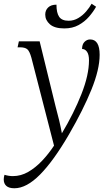

<svg xmlns="http://www.w3.org/2000/svg" viewBox="-69 -757 591 1027"><path d="M275 -605Q223 -605 198 -627Q173 -649 173 -679Q173 -702 188.5 -717Q204 -732 233 -732Q233 -688 247.5 -667Q262 -646 298 -646Q326 -646 350 -660.5Q374 -675 392 -696Q410 -717 421 -737L445 -721Q430 -694 407 -667.5Q384 -641 351.5 -623Q319 -605 275 -605ZM8 250Q-21 250 -35 237.5Q-49 225 -49 203Q-49 191 -45 178Q-22 185 0 185Q43 185 82 162.5Q121 140 156 103Q191 66 220 22L99 -448Q89 -484 76.5 -494Q64 -504 37 -504H25L32 -536H143L228 -189Q239 -149 247.5 -113Q256 -77 262 -44Q326 -151 366.5 -253.5Q407 -356 407 -434Q407 -465 396.5 -480Q386 -495 370 -495Q370 -520 383 -533Q396 -546 413 -546Q464 -546 464 -464Q464 -386 420 -277.5Q376 -169 300 -38Q218 103 145.5 176.5Q73 250 8 250Z"/></svg>

Font: Noto Serif SemiCondensed Light
Style: Italic
Weight: 300
Width: 4
Italic angle: -12°
Designer: Monotype Design Team
Foundry: Monotype Imaging Inc.
Version: Version 2.013; ttfautohint (v1.8.4.7-5d5b)